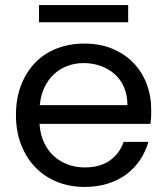

<svg xmlns="http://www.w3.org/2000/svg" viewBox="-20 -729 660 758"><path d="M310 -480Q277 -480 247 -469Q217 -458 194 -437Q171 -416 156 -385Q141 -354 137 -314H483Q483 -354 469.5 -385Q456 -416 432 -437Q408 -458 376.5 -469Q345 -480 310 -480ZM566 -169Q555 -131 533.5 -98.5Q512 -66 480.5 -42Q449 -18 407 -4.5Q365 9 314 9Q255 9 205.5 -11Q156 -31 120 -68Q84 -105 63.5 -157.5Q43 -210 43 -275Q43 -340 63 -392Q83 -444 118.5 -481Q154 -518 204 -537.5Q254 -557 314 -557Q374 -557 422.5 -537Q471 -517 505.5 -482Q540 -447 558.5 -399Q577 -351 577 -295Q577 -280 576.5 -267Q576 -254 574 -240H136Q139 -198 154 -166Q169 -134 193 -112.5Q217 -91 248 -79.5Q279 -68 314 -68Q376 -68 414.5 -96Q453 -124 468 -169ZM134 -709H486V-641H134Z"/></svg>

Font: Poppins
Style: Regular
Weight: 400
Designer: Ninad Kale (Devanagari), Jonny Pinhorn (Latin)
Foundry: Indian Type Foundry
Version: Version 3.002 2017